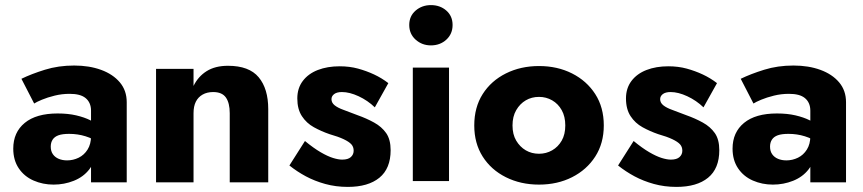

<svg xmlns="http://www.w3.org/2000/svg" viewBox="-20 -722 3386 753"><path d="M179 -147Q179 -163 186.5 -174.5Q194 -186 209.5 -191.5Q225 -197 251 -197Q285 -197 315.5 -187.5Q346 -178 369 -161V-226Q357 -239 334 -250.5Q311 -262 279 -269.5Q247 -277 206 -277Q122 -277 77 -240Q32 -203 32 -139Q32 -94 53.5 -62Q75 -30 111.5 -14Q148 2 190 2Q232 2 269.5 -13Q307 -28 330 -57.5Q353 -87 353 -129L337 -188Q337 -157 323.5 -135.5Q310 -114 288.5 -103.5Q267 -93 243 -93Q225 -93 210.5 -99Q196 -105 187.5 -117Q179 -129 179 -147ZM114 -316Q123 -322 144.5 -331Q166 -340 194.5 -347Q223 -354 253 -354Q274 -354 289.5 -350Q305 -346 315.5 -337.5Q326 -329 331.5 -316.5Q337 -304 337 -288V-7H477V-321Q477 -367 450 -399Q423 -431 376.5 -448Q330 -465 271 -465Q209 -465 156 -448.5Q103 -432 64 -413Z M881 -278V-7H1032V-294Q1032 -374 994.5 -419Q957 -464 874 -464Q824 -464 790.5 -443Q757 -422 739 -385V-452H592V-7H739V-278Q739 -305 748 -323Q757 -341 774.5 -351Q792 -361 816 -361Q851 -361 866 -339.5Q881 -318 881 -278Z M1176 -169 1115 -73Q1145 -49 1179.5 -30.5Q1214 -12 1255.5 -0.5Q1297 11 1344 11Q1424 11 1468 -25Q1512 -61 1512 -133Q1512 -175 1494.5 -200Q1477 -225 1447 -241.5Q1417 -258 1383 -270Q1350 -283 1327.5 -291Q1305 -299 1292.5 -309Q1280 -319 1280 -333Q1280 -345 1290.5 -353Q1301 -361 1321 -361Q1351 -361 1386.5 -344.5Q1422 -328 1450 -301L1503 -396Q1477 -416 1447 -430Q1417 -444 1384 -453Q1351 -462 1312 -462Q1264 -462 1226.5 -447.5Q1189 -433 1167.5 -404.5Q1146 -376 1146 -336Q1146 -294 1164 -266.5Q1182 -239 1211 -223Q1240 -207 1272 -196Q1307 -186 1328 -176Q1349 -166 1358 -156Q1367 -146 1367 -131Q1367 -116 1356 -106Q1345 -96 1322 -96Q1307 -96 1286 -102.5Q1265 -109 1237.5 -125Q1210 -141 1176 -169Z M1585 -624Q1585 -589 1610 -566.5Q1635 -544 1670 -544Q1706 -544 1730.5 -566.5Q1755 -589 1755 -624Q1755 -659 1730.5 -680.5Q1706 -702 1670 -702Q1635 -702 1610 -680.5Q1585 -659 1585 -624ZM1599 -457V-12H1741V-457Z M1840 -230Q1840 -160 1873 -108Q1906 -56 1964 -27Q2022 2 2094 2Q2166 2 2223.5 -27Q2281 -56 2314.5 -108Q2348 -160 2348 -230Q2348 -301 2314.5 -353Q2281 -405 2223.5 -434Q2166 -463 2094 -463Q2022 -463 1964 -434Q1906 -405 1873 -353Q1840 -301 1840 -230ZM1990 -230Q1990 -265 2004.5 -290Q2019 -315 2042 -328.5Q2065 -342 2094 -342Q2122 -342 2145.5 -328.5Q2169 -315 2183 -290Q2197 -265 2197 -230Q2197 -195 2183 -170.5Q2169 -146 2145.5 -132.5Q2122 -119 2094 -119Q2065 -119 2042 -132.5Q2019 -146 2004.5 -170.5Q1990 -195 1990 -230Z M2465 -169 2404 -73Q2434 -49 2468.5 -30.5Q2503 -12 2544.5 -0.5Q2586 11 2633 11Q2713 11 2757 -25Q2801 -61 2801 -133Q2801 -175 2783.5 -200Q2766 -225 2736 -241.5Q2706 -258 2672 -270Q2639 -283 2616.5 -291Q2594 -299 2581.5 -309Q2569 -319 2569 -333Q2569 -345 2579.5 -353Q2590 -361 2610 -361Q2640 -361 2675.5 -344.5Q2711 -328 2739 -301L2792 -396Q2766 -416 2736 -430Q2706 -444 2673 -453Q2640 -462 2601 -462Q2553 -462 2515.5 -447.5Q2478 -433 2456.5 -404.5Q2435 -376 2435 -336Q2435 -294 2453 -266.5Q2471 -239 2500 -223Q2529 -207 2561 -196Q2596 -186 2617 -176Q2638 -166 2647 -156Q2656 -146 2656 -131Q2656 -116 2645 -106Q2634 -96 2611 -96Q2596 -96 2575 -102.5Q2554 -109 2526.5 -125Q2499 -141 2465 -169Z M3000 -147Q3000 -163 3007.5 -174.5Q3015 -186 3030.5 -191.5Q3046 -197 3072 -197Q3106 -197 3136.5 -187.5Q3167 -178 3190 -161V-226Q3178 -239 3155 -250.5Q3132 -262 3100 -269.5Q3068 -277 3027 -277Q2943 -277 2898 -240Q2853 -203 2853 -139Q2853 -94 2874.5 -62Q2896 -30 2932.5 -14Q2969 2 3011 2Q3053 2 3090.5 -13Q3128 -28 3151 -57.5Q3174 -87 3174 -129L3158 -188Q3158 -157 3144.5 -135.5Q3131 -114 3109.5 -103.5Q3088 -93 3064 -93Q3046 -93 3031.5 -99Q3017 -105 3008.5 -117Q3000 -129 3000 -147ZM2935 -316Q2944 -322 2965.5 -331Q2987 -340 3015.5 -347Q3044 -354 3074 -354Q3095 -354 3110.5 -350Q3126 -346 3136.5 -337.5Q3147 -329 3152.5 -316.5Q3158 -304 3158 -288V-7H3298V-321Q3298 -367 3271 -399Q3244 -431 3197.5 -448Q3151 -465 3092 -465Q3030 -465 2977 -448.5Q2924 -432 2885 -413Z"/></svg>

Font: SpinnyJost
Style: Bold
Weight: 700
Version: Version 3.710